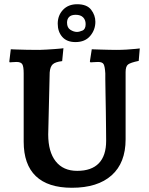

<svg xmlns="http://www.w3.org/2000/svg" viewBox="-20 -876 703 908"><path d="M320 12Q207 12 149.5 -43Q92 -98 92 -206V-529Q92 -561 85.5 -572Q79 -583 58 -583Q50 -583 38 -582Q26 -581 26 -581L24 -585L31 -643Q31 -643 54 -642Q77 -641 108.5 -640.5Q140 -640 166 -640Q181 -640 200.5 -641.5Q220 -643 238.5 -644Q257 -645 268.5 -646.5Q280 -648 280 -648L274 -587Q241 -583 229 -571.5Q217 -560 215 -533L208 -240Q208 -158 243.5 -113Q279 -68 345 -68Q413 -68 447.5 -104Q482 -140 482 -210Q482 -231 481.5 -269Q481 -307 480.5 -351Q480 -395 479 -435.5Q478 -476 478 -502.5Q478 -529 478 -529Q476 -562 470 -572.5Q464 -583 444 -583Q436 -583 422 -582Q408 -581 408 -581L405 -585L414 -643Q414 -643 426 -642.5Q438 -642 457 -641.5Q476 -641 495.5 -640.5Q515 -640 529 -640Q554 -640 579.5 -641.5Q605 -643 623 -645Q641 -647 641 -647L636 -588Q597 -580 585.5 -571Q574 -562 574 -535V-217Q574 -106 508 -47Q442 12 320 12ZM337 -677Q296 -677 274.5 -701.5Q253 -726 253 -764Q253 -803 278 -829.5Q303 -856 345 -856Q391 -856 411 -830Q431 -804 431 -773Q431 -735 406.5 -706Q382 -677 337 -677ZM344 -725Q355 -725 370 -731.5Q385 -738 385 -762Q385 -782 373 -794Q361 -806 338 -806Q317 -806 307 -796Q297 -786 297 -769Q297 -745 313 -735Q329 -725 344 -725Z"/></svg>

Font: Alegreya SemiBold
Style: Regular
Weight: 600
Designer: Juan Pablo del Peral
Foundry: Huerta Tipografica
Version: Version 2.009